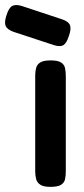

<svg xmlns="http://www.w3.org/2000/svg" viewBox="-89 -717 325 747"><path d="M107 10Q80 10 67.5 1.5Q55 -7 51.5 -20.5Q48 -34 48 -51V-423Q48 -439 51.5 -452.5Q55 -466 67.5 -474Q80 -482 108 -482Q136 -482 148.5 -474Q161 -466 164 -452Q167 -438 167 -421V-50Q167 -33 164 -19.5Q161 -6 148.5 2Q136 10 107 10ZM122 -541 -36 -593Q-61 -602 -67 -616Q-73 -630 -64 -657Q-55 -686 -42 -693.5Q-29 -701 -5 -694L152 -642Q177 -634 183 -619.5Q189 -605 179 -577Q170 -549 158 -541.5Q146 -534 122 -541Z"/></svg>

Font: Fredoka SemiExpanded Medium
Style: Regular
Weight: 500
Width: 6
Designer: Ben Nathan
Foundry: Milena B. Brandão, Ben Nathan
Version: Version 2.001